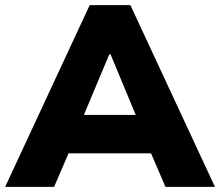

<svg xmlns="http://www.w3.org/2000/svg" viewBox="-30 -725 854 745"><path d="M-10 0 318 -705H476L804 0H612L529 -193L602 -130H190L263 -193L180 0ZM394 -514 277 -235 250 -279H542L515 -235L399 -514Z"/></svg>

Font: Nunito Sans 9pt Black
Style: Regular
Weight: 900
Version: Version 3.101;gftools[0.9.27]